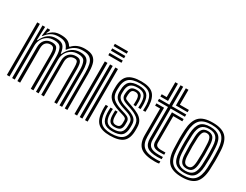

<svg xmlns="http://www.w3.org/2000/svg" viewBox="-77 -1343 2434 1896"><g transform="rotate(30 1140.0 -395.0)"><path d="M701 0V-405.8Q701 -459.8 692.4 -499.9Q683.8 -540 656.2 -562.2Q628.8 -584.5 572 -584.5Q522.2 -584.5 486.4 -565.2Q450.5 -546 423 -508.5H417Q402.5 -548.2 375.1 -566.4Q347.8 -584.5 297 -584.5Q247.2 -584.5 214 -565.4Q180.8 -546.2 153.2 -508.5H146.5L157.8 -600H187.5L188 -589L170.8 -552H177.2Q204 -581.5 232.8 -596Q261.5 -610.5 306.8 -610.5Q355.8 -610.5 384.5 -596.8Q413.2 -583 432 -552H440Q467.8 -582.8 503 -596.6Q538.2 -610.5 581.8 -610.5Q646.5 -610.5 678.4 -585.9Q710.2 -561.2 720.5 -516.5Q730.8 -471.8 730.8 -411.8V0ZM41 0V-600H71V0ZM101 0V-600H130.8L125.5 -448.5H132.2Q156.8 -502.2 194.8 -530.4Q232.8 -558.5 287.8 -558Q342.2 -557.5 366 -531.8Q389.8 -506 396.5 -448.5H402.5Q427 -502.2 466.4 -530.4Q505.8 -558.5 560.8 -558Q606.8 -557.5 630.5 -539.8Q654.2 -522 662.6 -487.9Q671 -453.8 671 -403.8V0H641V-399.8Q641 -463.5 624.6 -497.8Q608.2 -532 549.5 -532Q503.5 -532 470.6 -511.4Q437.8 -490.8 420.4 -457.4Q403 -424 403 -385.2V0H373V-399.8Q373 -463.5 354.2 -497.8Q335.5 -532 276.5 -532Q230.5 -532 197.9 -511.4Q165.2 -490.8 148.1 -457.4Q131 -424 131 -385.2V0ZM161 0V-388Q161 -441.5 190.5 -472.2Q220 -503 268.8 -503Q316.8 -503 330.1 -473.2Q343.5 -443.5 343.5 -393.8V0H313.5V-392Q313.5 -433 304.5 -454.9Q295.5 -476.8 264.2 -476.8Q231.8 -476.8 212 -455.6Q192.2 -434.5 192.2 -391.2V0ZM433 0V-388Q433 -441.5 463 -472.2Q493 -503 541.8 -503Q573.8 -503 588.5 -489.1Q603.2 -475.2 607.4 -450.8Q611.5 -426.2 611.5 -393.8V0H581.5V-392Q581.5 -433 574.9 -454.9Q568.2 -476.8 537.2 -476.8Q504.8 -476.8 483.8 -455.6Q462.8 -434.5 462.8 -391.2V0Z M810.8 -774V-800H960.8V-774ZM810.8 -722V-748H960.8V-722ZM810.8 -670V-696H960.8V-670ZM931.8 0V-600H961.8V0ZM811.8 0V-600H841.8V0ZM871.8 0V-600H901.8V0Z M1217.8 -86Q1179.5 -86 1161.8 -106.4Q1144 -126.8 1141.8 -173.5Q1141.2 -185 1141.4 -201.5Q1141.5 -218 1142.5 -233H1169.8Q1167.8 -202 1169 -175.5Q1170.8 -140.2 1182.1 -125.1Q1193.5 -110 1217.8 -110Q1245.8 -110 1257.8 -122.6Q1269.8 -135.2 1269.8 -164V-192Q1269.8 -207.8 1259.9 -215.9Q1250 -224 1233.2 -229L1177.8 -246Q1137.2 -258.5 1103.4 -276.5Q1069.5 -294.5 1049.1 -324Q1028.8 -353.5 1028.8 -400V-429Q1028.8 -526 1074.2 -568Q1119.8 -610 1224.8 -610Q1319 -610 1361.6 -569.6Q1404.2 -529.2 1408.8 -436Q1409.5 -420 1409 -402.4Q1408.5 -384.8 1407.8 -369H1380.5Q1381 -382.8 1381.6 -401Q1382.2 -419.2 1381.5 -434.5Q1377.5 -515.8 1341.1 -550.9Q1304.8 -586 1224.8 -586Q1135.2 -586 1096.5 -549.6Q1057.8 -513.2 1057.8 -429Q1057.8 -422.8 1057.6 -414.5Q1057.5 -406.2 1057.8 -400Q1059.8 -348.8 1091.2 -319.2Q1122.8 -289.8 1186 -270L1240.2 -253Q1273.5 -242.5 1286.1 -227.8Q1298.8 -213 1298.8 -192V-164Q1298.8 -122.2 1279.9 -104.1Q1261 -86 1217.8 -86ZM1217.8 -38Q1151.2 -38 1121 -68.9Q1090.8 -99.8 1087.2 -170.8Q1086.8 -183.5 1086.9 -202Q1087 -220.5 1088.2 -233H1115.5Q1114.5 -220.8 1114.2 -203.2Q1114 -185.8 1114.5 -172.2Q1117.2 -113.2 1141.4 -87.6Q1165.5 -62 1217.8 -62Q1276.8 -62 1302.2 -85.8Q1327.8 -109.5 1327.8 -164V-192Q1327.8 -224 1308.6 -243.6Q1289.5 -263.2 1247 -277L1194.5 -294Q1138 -312.5 1113.5 -337.1Q1089 -361.8 1086.8 -400Q1086.5 -406.8 1086.6 -415Q1086.8 -423.2 1086.8 -429Q1086.8 -500.2 1118.9 -531.1Q1151 -562 1224.8 -562Q1290.5 -562 1320.8 -532.2Q1351 -502.5 1354.2 -433.8Q1354.8 -420.5 1354.5 -404.9Q1354.2 -389.2 1353.2 -369H1326Q1326.8 -387.8 1327.2 -402.4Q1327.8 -417 1327 -433.2Q1324.2 -493.5 1298.1 -515.8Q1272 -538 1224.8 -538Q1166.5 -538 1141.1 -512.6Q1115.8 -487.2 1115.8 -429Q1115.8 -422.8 1115.6 -414.4Q1115.5 -406 1115.8 -400Q1117.8 -372 1137.8 -352.5Q1157.8 -333 1202.8 -318L1254 -301Q1307.2 -283.5 1332 -259.2Q1356.8 -235 1356.8 -192V-164Q1356.8 -96.5 1324.5 -67.2Q1292.2 -38 1217.8 -38ZM1217.8 10Q1123.2 10 1080.2 -31.2Q1037.2 -72.5 1032.8 -168Q1032 -183.8 1032.1 -202.2Q1032.2 -220.8 1033.8 -233H1061Q1059.8 -221.5 1059.5 -204Q1059.2 -186.5 1060 -169.5Q1064 -86.2 1100.6 -50.1Q1137.2 -14 1217.8 -14Q1307.8 -14 1346.8 -48.8Q1385.8 -83.5 1385.8 -164V-192Q1385.8 -249.5 1352 -277.4Q1318.2 -305.2 1260.8 -325L1211 -342Q1170.5 -356 1158.5 -371.4Q1146.5 -386.8 1144.8 -400Q1143.8 -405.8 1144 -413.9Q1144.2 -422 1144.8 -429Q1148.2 -474.5 1165 -494.2Q1181.8 -514 1224.8 -514Q1258.2 -514 1278 -496.8Q1297.8 -479.5 1300 -430.2Q1300.5 -420 1300 -403.4Q1299.5 -386.8 1299 -369H1271.8Q1272.2 -385.8 1272.8 -401.9Q1273.2 -418 1272.8 -429Q1271.2 -461.5 1260 -475.8Q1248.8 -490 1224.8 -490Q1197.2 -490 1186.5 -475.9Q1175.8 -461.8 1173.8 -429Q1172.5 -412 1173.8 -400Q1175 -385.5 1188 -379Q1201 -372.5 1219.5 -366L1267.8 -349Q1309.5 -334.5 1342.8 -316.4Q1376 -298.2 1395.4 -269.1Q1414.8 -240 1414.8 -192V-164Q1414.8 -70.8 1369 -30.4Q1323.2 10 1217.8 10Z M1732.2 -42Q1649.2 -42 1613.2 -71.2Q1577.2 -100.5 1577.2 -168V-522H1460.2V-548H1577.2V-770H1607.2V-548H1770.2V-522H1607.2V-168Q1607.2 -114.5 1636.2 -91.2Q1665.2 -68 1732.2 -68Q1744.2 -68 1755.8 -68.2Q1767.2 -68.5 1780.2 -69.2V-44.2Q1763.2 -42 1732.2 -42ZM1460.2 -574V-600H1517.2V-770H1547.2V-574ZM1637.2 -574V-770H1667.2V-600H1770.2V-574ZM1732.2 10Q1617.2 10 1567.2 -31.2Q1517.2 -72.5 1517.2 -168V-470H1460.2V-496H1547.2V-168Q1547.2 -86.8 1590.1 -51.4Q1633 -16 1732.2 -16Q1764.8 -16 1780.2 -19.2V5.8Q1762.5 10 1732.2 10ZM1732.2 -93.8Q1681.5 -93.8 1659.4 -111Q1637.2 -128.2 1637.2 -168V-496H1770.2V-470H1667.2V-168Q1667.2 -142.2 1682.4 -131Q1697.5 -119.8 1732.2 -119.8Q1777.2 -119.8 1780.2 -120V-95Q1773.2 -94.5 1762.4 -94.1Q1751.5 -93.8 1732.2 -93.8Z M2039.2 10Q1935.5 10 1887.2 -36.5Q1839 -83 1833.5 -190.8Q1830.2 -257 1830.2 -307.5Q1830.2 -358 1833.2 -410Q1839.2 -514 1885.4 -562Q1931.5 -610 2039.2 -610Q2143.8 -610 2191.1 -563.1Q2238.5 -516.2 2244 -410Q2247.5 -342 2247.2 -291.4Q2247 -240.8 2244.2 -191Q2238.2 -84.5 2191.2 -37.2Q2144.2 10 2039.2 10ZM2039.2 -14Q2131 -14 2170 -57.1Q2209 -100.2 2214.2 -192.8Q2217 -242 2217.2 -290.4Q2217.5 -338.8 2214 -408.8Q2209.2 -502.5 2168.9 -544.2Q2128.5 -586 2039.2 -586Q1948.2 -586 1908.4 -543.8Q1868.5 -501.5 1863.2 -408.2Q1860.8 -362.5 1860.2 -312.9Q1859.8 -263.2 1863.5 -191.2Q1868.5 -93.5 1911.2 -53.8Q1954 -14 2039.2 -14ZM2039.2 -38Q1969.2 -38 1933.4 -72.5Q1897.5 -107 1893.2 -194.2Q1890.2 -254.2 1890.4 -307.6Q1890.5 -361 1893 -405.2Q1897.8 -487 1930.5 -524.5Q1963.2 -562 2039.2 -562Q2110.5 -562 2145.1 -527Q2179.8 -492 2184 -408.2Q2187.5 -341.2 2187.4 -291.4Q2187.2 -241.5 2184.5 -195.8Q2179.8 -111 2146.2 -74.5Q2112.8 -38 2039.2 -38ZM2039.2 -62Q2097 -62 2123.8 -93.2Q2150.5 -124.5 2154.5 -196.8Q2157 -238 2157.2 -289.4Q2157.5 -340.8 2154.2 -405Q2150.8 -477.2 2123.4 -507.6Q2096 -538 2039.2 -538Q1981 -538 1954.1 -507Q1927.2 -476 1923 -404.2Q1920.8 -364.5 1920.4 -312.9Q1920 -261.2 1923.2 -195.5Q1927 -122.5 1954.8 -92.2Q1982.5 -62 2039.2 -62ZM2039.2 -86Q1997 -86 1976.6 -111.5Q1956.2 -137 1953.2 -197Q1950.2 -256 1950.2 -304.4Q1950.2 -352.8 1953 -403Q1956.5 -462.5 1976.4 -488.2Q1996.2 -514 2039.2 -514Q2080 -514 2100.6 -489.4Q2121.2 -464.8 2124.2 -404Q2127.2 -343.8 2127.2 -293.6Q2127.2 -243.5 2124.5 -198Q2121.2 -138 2101.4 -112Q2081.5 -86 2039.2 -86ZM2039.2 -110Q2067.5 -110 2079.8 -131.9Q2092 -153.8 2094.5 -199.5Q2097 -242 2097.2 -289.8Q2097.5 -337.5 2094.2 -402.5Q2092.2 -446.5 2080 -468.2Q2067.8 -490 2039.2 -490Q2010.5 -490 1998.1 -468.5Q1985.8 -447 1983 -401.5Q1980.2 -353.5 1980.2 -307.5Q1980.2 -261.5 1983.2 -198Q1985.5 -151.2 1998.6 -130.6Q2011.8 -110 2039.2 -110Z"/></g></svg>

Font: Big Shoulders Inline Display Black
Style: Regular
Weight: 900
Designer: Patric King
Foundry: XO Type Co
Version: Version 1.000